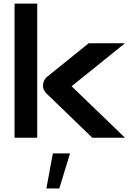

<svg xmlns="http://www.w3.org/2000/svg" viewBox="-20 -771 731 1075"><path d="M679.7 0H496.6L240.7 -247.1Q219.2 -266.6 220.7 -295.9Q221.7 -309.6 227.8 -321.5Q233.9 -333.5 244.6 -341.8L476.6 -528.8H679.7L380.9 -288.1ZM188.5 0H61.5V-751H188.5ZM312 284.2H239.7L275.9 87.9H372.1Z"/></svg>

Font: Audiowide
Style: Regular
Weight: 400
Version: Version 1.003